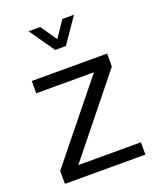

<svg xmlns="http://www.w3.org/2000/svg" viewBox="-125 -731 661 807"><g transform="rotate(-20 205.0 -327.5)"><path d="M385 0H25V-58L300 -399H42V-454H379V-396L105 -55H385ZM227 -543H179L101 -655H153L202 -584H204L252 -655H304Z"/></g></svg>

Font: Tajawal
Style: Regular
Weight: 400
Designer: Boutros Fonts
Foundry: Created by Boutros International 2017
Version: Version 1.700